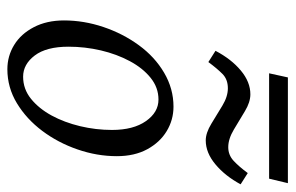

<svg xmlns="http://www.w3.org/2000/svg" viewBox="-155 -608 770 500"><g transform="rotate(90 230.0 -358.0)"><path d="M160.2 7.8Q126 7.8 97.2 -9.8Q68.4 -27.3 50.8 -61Q33.2 -94.7 33.2 -139.6Q33.2 -191.4 50.3 -242.2Q67.4 -293 97.7 -334.5Q127.9 -376 169.4 -400.4Q210.9 -424.8 257.8 -424.8Q292 -424.8 321.3 -407.2Q350.6 -389.6 368.7 -356.4Q386.7 -323.2 386.7 -277.3Q386.7 -225.6 369.1 -174.8Q351.6 -124 320.8 -83Q290 -42 249 -17.1Q208 7.8 160.2 7.8ZM179.7 -33.2Q211.9 -33.2 237.3 -53.7Q262.7 -74.2 280.8 -107.4Q298.8 -140.6 308.6 -181.6Q318.4 -222.7 318.4 -264.6Q318.4 -320.3 295.4 -353Q272.5 -385.7 239.3 -385.7Q208 -385.7 182.6 -365.2Q157.2 -344.7 139.2 -311Q121.1 -277.3 111.3 -235.8Q101.6 -194.3 101.6 -151.4Q101.6 -93.8 124.5 -63.5Q147.5 -33.2 179.7 -33.2ZM170.9 -673.8 181.6 -722.7H457L445.3 -673.8ZM345.7 -508.8Q326.2 -508.8 302.2 -523.4Q278.3 -538.1 254.9 -552.2Q231.4 -566.4 210 -566.4Q186.5 -566.4 172.4 -552.2Q158.2 -538.1 141.6 -515.6L112.3 -534.2Q133.8 -575.2 163.6 -600.1Q193.4 -625 225.6 -625Q246.1 -625 269.5 -610.8Q293 -596.7 317.4 -582Q341.8 -567.4 363.3 -567.4Q383.8 -567.4 398.9 -581.5Q414.1 -595.7 430.7 -618.2L460 -599.6Q438.5 -559.6 408.2 -534.2Q377.9 -508.8 345.7 -508.8Z"/></g></svg>

Font: Crimson Pro Light
Style: Italic
Weight: 300
Italic angle: -12°
Designer: Jacques Le Bailly
Foundry: Baron von Fonthausen
Version: Version 1.003